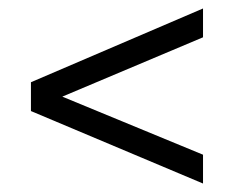

<svg xmlns="http://www.w3.org/2000/svg" viewBox="-20 -526 570 453"><path d="M459 -438 127 -298 459 -161V-93L53 -264V-332L459 -506Z"/></svg>

Font: Exo 2
Style: Regular
Weight: 400
Designer: Natanael Gama
Version: Version 1.001;PS 001.001;hotconv 1.0.70;makeotf.lib2.5.58329